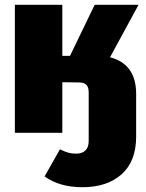

<svg xmlns="http://www.w3.org/2000/svg" viewBox="-20 -554 608 801"><path d="M548 -162V16Q548 119 487.5 173Q427 227 324 227Q228 227 166 182L230 69Q251 79 265 83Q279 87 298 87Q323 87 336.5 73.5Q350 60 350 34V-168Q350 -190 340.5 -200Q331 -210 310 -210L240 -211V0H42V-534H240V-321H272L375 -534H558L439 -315Q548 -287 548 -162Z"/></svg>

Font: FiraGO Heavy
Style: Regular
Weight: 900
Designer: bBox Type
Foundry: bBox Type GmbH
Version: Version 1.001